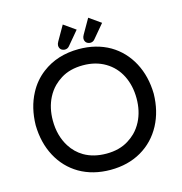

<svg xmlns="http://www.w3.org/2000/svg" viewBox="-124 -969 1041 1097"><g transform="rotate(-15 396.5 -420.5)"><path d="M613.8 -206.1Q644 -265.1 644 -340.3Q644 -415.5 614.3 -475.1Q584 -535.2 527.6 -568.6Q471.2 -602.1 396.5 -602.1Q318.8 -602.1 264.6 -567.9Q239.7 -552.2 221.2 -533.7Q196.3 -508.8 179.2 -475.6Q148.9 -416.5 148.9 -341.3Q148.9 -251 191.4 -184.1Q219.7 -139.2 265.1 -112.3Q320.8 -79.6 397.5 -79.6Q474.1 -79.6 528.3 -113.8Q553.2 -129.4 571.8 -147.9Q596.7 -172.9 613.8 -206.1ZM179.2 -628.9Q269.5 -697.8 397 -697.8Q500.5 -697.8 580.1 -651.9Q657.2 -606.4 700.7 -524.9Q743.7 -443.8 745.6 -340.8Q743.7 -237.8 701.2 -157.7Q657.2 -75.2 578.4 -29.5Q499.5 16.1 396 16.1Q292.5 16.1 212.9 -29.8Q135.7 -75.2 92.5 -156Q49.3 -236.8 47.4 -340.8Q49.3 -444.8 91.8 -524.9Q124.5 -587.4 179.2 -628.9ZM565.4 -808.1 498 -728Q487.8 -715.3 471.7 -715.3Q464.8 -715.3 459 -717.8Q452.6 -719.7 447.8 -724.6Q439 -733.4 439 -748Q439 -757.3 446.3 -770L496.1 -856.9ZM415 -808.1 347.7 -728Q337.4 -715.3 321.3 -715.3Q314.5 -715.3 308.6 -717.8Q302.2 -719.7 297.4 -724.6Q288.6 -733.4 288.6 -748Q288.6 -757.3 295.9 -770L345.7 -856.9Z"/></g></svg>

Font: YuPearl-Medium
Style: Medium
Weight: 500
Designer: Max Yao
Foundry: Max-Everyday
Version: Version 1.011; ttfautohint (v1.8.3)